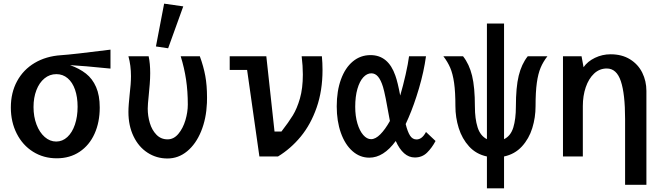

<svg xmlns="http://www.w3.org/2000/svg" viewBox="-20 -859 3640 1054"><path d="M39.5 -269Q39.5 -350.5 73.8 -413.5Q108 -476.5 170.2 -513.5Q232.5 -550.5 315 -556Q377.5 -560 586.5 -586.5V-482.5L565 -484.5Q444 -497 364.5 -501.5Q416 -483 451.8 -455Q487.5 -427 507.5 -381.2Q527.5 -335.5 527.5 -268.5Q527.5 -188 499 -124.8Q470.5 -61.5 417 -25.8Q363.5 10 291.5 10Q219 10 161.5 -26Q104 -62 71.8 -125.8Q39.5 -189.5 39.5 -269ZM406 -273Q406 -326 392 -366.5Q378 -407 351.5 -429.5Q325 -452 289.5 -452Q252.5 -452 224 -428.5Q195.5 -405 179.8 -364Q164 -323 164 -271.5Q164 -218.5 180.5 -175.2Q197 -132 225.5 -107Q254 -82 288.5 -82Q323 -82 349.8 -106.8Q376.5 -131.5 391.2 -175Q406 -218.5 406 -273Z M685 -244.5Q685 -264 687 -289Q689 -314 691.5 -338Q699 -400 699 -441Q699 -499.5 685 -550H796Q804.5 -511 804.5 -457.5Q804.5 -429.5 802 -397Q799.5 -364.5 796.5 -336Q791 -284.5 791 -263Q791 -222.5 802.5 -183.8Q814 -145 838.8 -119.5Q863.5 -94 900 -94Q934 -94 959.2 -124.2Q984.5 -154.5 997.8 -199Q1011 -243.5 1011 -285Q1011 -357.5 1001.5 -421.5Q992 -485.5 972 -550H1077Q1097.5 -494 1107 -442.2Q1116.5 -390.5 1116.5 -323.5Q1116.5 -304 1116 -294Q1112.5 -207.5 1084 -138Q1055.5 -68.5 1007.5 -28.8Q959.5 11 899 11Q839 11 790 -20.8Q741 -52.5 713 -110.8Q685 -169 685 -244.5ZM986 -824 903 -594 836 -604 881 -839Z M1336.5 -475H1241V-550H1442L1487 -137H1525Q1564.5 -188 1587.5 -225.5Q1610.5 -263 1626.5 -318.5Q1642.5 -374 1642.5 -450Q1642.5 -496.5 1636 -550H1747Q1750.5 -513.5 1750.5 -475Q1750.5 -361 1718.2 -268.5Q1686 -176 1631 -109.2Q1576 -42.5 1506 0H1404Z M1828.5 -275Q1828.5 -359.5 1851.8 -423.2Q1875 -487 1917 -521.8Q1959 -556.5 2014 -556.5Q2111.5 -556.5 2150.5 -443.5Q2163.5 -407 2177 -334.5Q2193 -389 2206.8 -450Q2220.5 -511 2225.5 -550H2318.5Q2307 -465.5 2280 -374Q2253 -282.5 2222.5 -212.5L2207 -178Q2217.5 -135.5 2231 -114.5Q2244.5 -93.5 2266.5 -93.5Q2297 -93.5 2318.5 -134.5L2371 -85Q2351.5 -48 2324.5 -21.2Q2297.5 5.5 2257 5.5Q2224.5 5.5 2198.2 -17.8Q2172 -41 2152.5 -85Q2085.5 6.5 2007.5 6.5Q1955.5 6.5 1914.8 -29.5Q1874 -65.5 1851.2 -129.8Q1828.5 -194 1828.5 -275ZM2017 -95Q2041.5 -95 2068 -121.8Q2094.5 -148.5 2120.5 -195L2119 -202.5Q2094.5 -343 2082.5 -382Q2071 -419.5 2055.5 -438Q2040 -456.5 2018.5 -456.5Q1994.5 -456.5 1974.2 -434.5Q1954 -412.5 1942 -370.8Q1930 -329 1930 -272.5Q1930 -222 1942 -181.5Q1954 -141 1974 -118Q1994 -95 2017 -95Z M2653 0Q2594 -12.5 2555.2 -55Q2516.5 -97.5 2498.2 -156Q2480 -214.5 2480 -276Q2480 -354 2472.8 -404.2Q2465.5 -454.5 2451.5 -487Q2437.5 -519.5 2414 -550H2522Q2556 -507 2571.5 -443.5Q2587 -380 2587 -274Q2587 -207 2601.8 -160.2Q2616.5 -113.5 2653 -95V-730H2747V-95Q2783.5 -112.5 2797.8 -159Q2812 -205.5 2812 -274Q2812 -380 2827.5 -443.5Q2843 -507 2877 -550H2985Q2961.5 -520 2947.8 -487.2Q2934 -454.5 2927 -404.5Q2920 -354.5 2920 -276Q2920 -214 2902 -155.8Q2884 -97.5 2845 -55Q2806 -12.5 2747 0V175H2653Z M3311 -483Q3271 -483 3241.2 -455Q3211.5 -427 3195.5 -380Q3179.5 -333 3179.5 -277V0H3070.5V-151V-263V-550H3172.5L3183.5 -490Q3205.5 -522 3246 -541.5Q3286.5 -561 3332 -561Q3394 -561 3438.5 -533.5Q3483 -506 3505.8 -460Q3528.5 -414 3528.5 -360V155.5H3411.5V-206Q3411.5 -343.5 3388.2 -413.2Q3365 -483 3311 -483Z"/></svg>

Font: JuliaMono
Style: Bold
Weight: 700
Monospace: yes
Designer: cormullion
Foundry: corm
Version: Version 0.055; ttfautohint (v1.8.4)